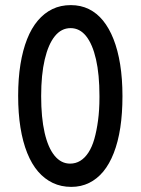

<svg xmlns="http://www.w3.org/2000/svg" viewBox="-20 -716 550 751"><path d="M259 15Q219 15 186.5 -0.5Q154 -16 129 -45Q104 -74 86.5 -117.5Q69 -161 60 -217Q51 -273 51 -341Q51 -409 60 -464.5Q69 -520 86 -563Q103 -606 128 -635.5Q153 -665 185 -680.5Q217 -696 257 -696Q296 -696 327.5 -680.5Q359 -665 383 -635.5Q407 -606 424 -563Q441 -520 450 -464Q459 -408 459 -340Q459 -272 450.5 -216.5Q442 -161 425 -117.5Q408 -74 384 -45Q360 -16 328.5 -0.5Q297 15 259 15ZM254 -76Q276 -76 294 -87Q312 -98 326 -119.5Q340 -141 349 -172.5Q358 -204 363.5 -245Q369 -286 369 -335V-341Q369 -425 355.5 -484Q342 -543 317 -574.5Q292 -606 256 -606Q220 -606 194.5 -574.5Q169 -543 155 -483.5Q141 -424 141 -340Q141 -256 154.5 -197Q168 -138 193.5 -107Q219 -76 254 -76Z"/></svg>

Font: Fredoka Condensed
Style: Regular
Weight: 400
Width: 3
Designer: Ben Nathan
Foundry: Milena B. Brandão, Ben Nathan
Version: Version 2.001